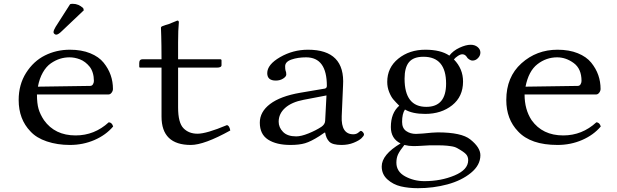

<svg xmlns="http://www.w3.org/2000/svg" viewBox="-20 -751 3240 1008"><path d="M348 -729Q354 -731 362 -731Q393 -731 417 -708L420 -697L305 -588Q286 -569 275 -569Q270 -569 265.5 -573Q261 -577 261 -582Q261 -592 272 -610ZM179 -296 453 -300Q463 -300 468 -308.5Q473 -317 473 -326Q473 -349 467 -368.5Q461 -388 450.5 -401Q440 -414 427 -424Q414 -434 399.5 -439.5Q385 -445 371.5 -447.5Q358 -450 345 -450Q319 -450 295 -442.5Q271 -435 247 -418.5Q223 -402 205 -370.5Q187 -339 179 -296ZM551 -109Q568 -108 574 -87Q536 -42 476 -16Q416 10 347 10Q281 10 226 -8.5Q171 -27 140 -61Q78 -125 78 -226Q78 -307 117 -368.5Q156 -430 216 -460Q276 -490 347 -490Q408 -490 453.5 -471.5Q499 -453 524 -422Q549 -391 561 -356.5Q573 -322 573 -284Q573 -274 566 -264.5Q559 -255 549 -255H174Q174 -208 182.5 -179Q191 -150 211 -120Q268 -40 377 -40Q476 -40 551 -109Z M729 -440H828Q828 -478 827.5 -511Q827 -544 826.5 -561Q826 -578 825.5 -590.5Q825 -603 825 -606Q825 -610 831 -613Q837 -616 849 -619.5Q861 -623 867 -625Q909 -643 911 -643Q919 -643 919 -634Q915 -594 915 -529V-440H1135Q1143 -440 1143 -434V-409Q1143 -396 1119 -396H915V-187Q915 -107 943 -78Q971 -49 1017 -49Q1064 -49 1171 -94Q1184 -93 1189 -66Q1052 10 982 10Q828 10 828 -139V-396H716Q711 -396 711 -402V-420Q711 -440 729 -440Z M1694 -250 1574 -227Q1511 -215 1477 -184.5Q1443 -154 1443 -112Q1443 -82 1466 -58.5Q1489 -35 1535 -35Q1561 -35 1599.5 -50.5Q1638 -66 1667 -85Q1686 -98 1687 -116ZM1687 -55H1684L1656 -36Q1612 -8 1581.5 1Q1551 10 1505 10Q1431 10 1387.5 -18Q1344 -46 1344 -107Q1344 -164 1398 -205Q1452 -246 1556 -264L1686 -286Q1696 -289 1696 -300Q1696 -450 1587 -450Q1544 -450 1510.5 -438.5Q1477 -427 1477 -403Q1477 -387 1479 -381Q1483 -373 1483 -360Q1483 -349 1466.5 -338.5Q1450 -328 1428 -328Q1383 -328 1383 -367Q1383 -412 1450.5 -451Q1518 -490 1597 -490Q1793 -490 1781 -302L1774 -141Q1770 -46 1835 -46Q1851 -46 1861.5 -55Q1872 -64 1874 -64Q1879 -64 1885 -57.5Q1891 -51 1891 -45Q1891 -38 1878 -25.5Q1865 -13 1836.5 -1.5Q1808 10 1773 10Q1726 10 1709 -7Q1692 -24 1687 -55Z M2322 -312Q2322 -453 2203 -453Q2151 -453 2127.5 -425Q2104 -397 2104 -338Q2104 -190 2218 -190Q2322 -190 2322 -312ZM2103 10Q2079 40 2070 59Q2061 78 2061 103Q2061 150 2107 175Q2153 200 2208 200Q2295 200 2366.5 170Q2438 140 2438 90Q2438 71 2426.5 58.5Q2415 46 2381 27Q2374 23 2366 20.5Q2358 18 2347 16.5Q2336 15 2328 14Q2320 13 2306 12.5Q2292 12 2284.5 12Q2277 12 2259.5 12Q2242 12 2235 12Q2229 12 2200 14Q2171 16 2150 16Q2127 16 2103 10ZM2461 -433Q2452 -433 2442.5 -439.5Q2433 -446 2430 -453Q2421 -466 2407 -466Q2397 -466 2383.5 -457Q2370 -448 2363 -439Q2411 -390 2411 -323Q2411 -244 2354 -198.5Q2297 -153 2212 -153Q2145 -153 2106 -176Q2091 -154 2091 -111Q2091 -78 2112.5 -63Q2134 -48 2164 -48L2200 -50Q2256 -56 2278 -56Q2403 -56 2449 -19Q2502 23 2502 64Q2502 116 2452.5 156.5Q2403 197 2329 217Q2255 237 2174 237Q2125 237 2084.5 227.5Q2044 218 2014 191Q1984 164 1984 123Q1984 61 2083 2Q2032 -23 2032 -84Q2032 -158 2076 -196Q2057 -215 2045 -229Q2033 -243 2023 -268Q2013 -293 2013 -321Q2013 -396 2071 -443Q2129 -490 2213 -490Q2294 -490 2339 -459Q2359 -485 2392.5 -500.5Q2426 -516 2451 -516Q2473 -516 2487.5 -504Q2502 -492 2502 -475Q2502 -459 2489.5 -446Q2477 -433 2461 -433Z M2739 -296 3013 -300Q3023 -300 3028 -308.5Q3033 -317 3033 -326Q3033 -390 2992 -420Q2951 -450 2905 -450Q2848 -450 2801.5 -414Q2755 -378 2739 -296ZM3111 -109Q3128 -108 3134 -87Q3096 -42 3036 -16Q2976 10 2907 10Q2766 10 2700 -61Q2638 -125 2638 -226Q2638 -347 2717.5 -418.5Q2797 -490 2907 -490Q2968 -490 3013.5 -471.5Q3059 -453 3084 -422Q3109 -391 3121 -356.5Q3133 -322 3133 -284Q3133 -274 3126 -264.5Q3119 -255 3109 -255H2734Q2734 -176 2771 -120Q2828 -40 2937 -40Q3036 -40 3111 -109Z"/></svg>

Font: Libertinus Mono
Style: Regular
Weight: 400
Designer: Philipp H. Poll
Foundry: Khaled Hosny
Version: Version 6.7